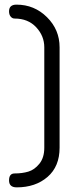

<svg xmlns="http://www.w3.org/2000/svg" viewBox="-20 -788 339 828"><path d="M52 20Q19 20 19 -10Q19 -40 43 -40Q76 -40 102.5 -48Q129 -56 150 -82Q171 -108 171 -151V-584Q171 -633 136 -670.5Q101 -708 43 -708Q33 -708 26 -716.5Q19 -725 19 -739Q19 -768 51 -768Q128 -768 182.5 -714Q237 -660 237 -584V-151Q237 -70 185 -25Q133 20 52 20Z"/></svg>

Font: Dosis
Style: Book
Weight: 400
Designer: EdgarTolentino, PabloImpallari, IginoMarini
Foundry: EdgarTolentino, PabloImpallari, IginoMarini
Version: Version 1.007